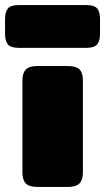

<svg xmlns="http://www.w3.org/2000/svg" viewBox="-39 -742 417 762"><path d="M-19 -609V-665Q-19 -695 -7.5 -708.5Q4 -722 36 -722H303Q335 -722 346.5 -708.5Q358 -695 358 -665V-609Q358 -579 346.5 -565.5Q335 -552 303 -552H36Q4 -552 -7.5 -565.5Q-19 -579 -19 -609ZM50 -57V-423Q50 -452 63.5 -466Q77 -480 110 -480H229Q263 -480 276.5 -466.5Q290 -453 290 -423V-57Q290 -28 276.5 -14Q263 0 229 0H110Q77 0 63.5 -14Q50 -28 50 -57Z"/></svg>

Font: Mitr
Style: Bold
Weight: 700
Designer: Thanarat Vachiruckul
Foundry: Cadson Demak
Version: Version 1.002